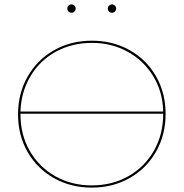

<svg xmlns="http://www.w3.org/2000/svg" viewBox="-20 -848 835 873"><path d="M286 -809Q286 -817 291.5 -822.5Q297 -828 305 -828Q313 -828 318.5 -822.5Q324 -817 324 -809Q324 -801 318.5 -795.5Q313 -790 305 -790Q297 -790 291.5 -795.5Q286 -801 286 -809ZM470 -809Q470 -817 476 -822.5Q482 -828 489 -828Q497 -828 502.5 -822.5Q508 -817 508 -809Q508 -801 502.5 -795.5Q497 -790 489 -790Q481 -790 475.5 -795.5Q470 -801 470 -809ZM733 -330Q733 -235 689.5 -158.5Q646 -82 569.5 -38.5Q493 5 397 5Q302 5 225.5 -38Q149 -81 105.5 -157Q62 -233 62 -328Q62 -423 105.5 -499.5Q149 -576 225.5 -619.5Q302 -663 398 -663Q493 -663 569.5 -620Q646 -577 689.5 -501Q733 -425 733 -330ZM73 -341H722Q720 -430 677 -501Q634 -572 561 -612.5Q488 -653 398 -653Q307 -653 234 -613Q161 -573 118.5 -501.5Q76 -430 73 -341ZM722 -330V-331H73V-328Q73 -236 115 -162.5Q157 -89 231 -47Q305 -5 397 -5Q490 -5 564 -47Q638 -89 680 -163Q722 -237 722 -330Z"/></svg>

Font: Ysabeau Infant Hairline
Style: Regular
Weight: 100
Designer: Christian Thalmann (Catharsis Fonts)
Version: Version 0.003